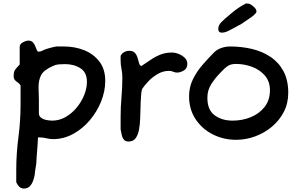

<svg xmlns="http://www.w3.org/2000/svg" viewBox="-20 -809 1742 1111"><path d="M119 282Q103 282 93 273Q83 264 74 246V177Q74 80 86.5 -14Q99 -108 99 -208V-315Q92 -326 82.5 -332Q73 -338 66 -346Q59 -354 59 -370Q59 -389 64.5 -400Q70 -411 94 -436V-538Q94 -554 112.5 -564Q131 -574 144 -574Q161 -574 170 -564.5Q179 -555 184 -542Q189 -529 193 -519.5Q197 -510 204 -510Q214 -510 225.5 -516Q237 -522 247 -525Q255 -528 268 -531.5Q281 -535 293 -537.5Q305 -540 307 -540H351Q413 -540 467 -518.5Q521 -497 555 -453Q589 -409 589 -341Q589 -281 565 -221.5Q541 -162 499 -112.5Q457 -63 402.5 -33.5Q348 -4 287 -4Q268 -4 248.5 -9Q229 -14 209 -14H200Q199 11 196.5 42.5Q194 74 192 100Q190 126 190 137Q190 141 189 144L188 150Q186 164 183.5 178.5Q181 193 180 207Q177 222 170.5 239.5Q164 257 151.5 269.5Q139 282 119 282ZM282 -111Q323 -111 359 -131.5Q395 -152 423 -185.5Q451 -219 467 -258.5Q483 -298 483 -336Q483 -390 445.5 -414Q408 -438 356 -438Q337 -438 320 -436.5Q303 -435 288 -428Q233 -404 218 -374.5Q203 -345 203 -306Q203 -290 204 -271.5Q205 -253 205 -233V-154Q205 -137 218 -127.5Q231 -118 249.5 -114.5Q268 -111 282 -111Z M723 10Q705 10 696 -2Q687 -14 684 -30.5Q681 -47 678 -60V-134Q678 -190 683 -247.5Q688 -305 688 -360Q688 -386 683 -410Q678 -434 678 -459V-486Q686 -501 699.5 -508Q713 -515 728 -515Q750 -515 761 -502.5Q772 -490 776.5 -473Q781 -456 785 -442.5Q789 -429 798 -427Q827 -446 853.5 -464Q880 -482 909.5 -493.5Q939 -505 975 -505Q993 -505 1013.5 -497Q1034 -489 1049 -474.5Q1064 -460 1064 -439Q1064 -413 1043.5 -401Q1023 -389 1005 -389Q993 -389 982 -394Q971 -399 959 -399Q924 -399 893.5 -381.5Q863 -364 840 -340Q817 -316 803 -295Q799 -286 797 -265Q795 -244 794 -217.5Q793 -191 792.5 -166Q792 -141 791 -123Q790 -90 784.5 -59.5Q779 -29 765 -9.5Q751 10 723 10Z M1346 0Q1274 0 1212 -31Q1150 -62 1112 -119Q1074 -176 1074 -252Q1074 -304 1095.5 -348.5Q1117 -393 1150.5 -432Q1184 -471 1218 -505Q1236 -523 1261 -531.5Q1286 -540 1312 -540Q1377 -540 1437 -526Q1497 -512 1544.5 -480.5Q1592 -449 1620 -397.5Q1648 -346 1648 -272Q1648 -211 1622 -161Q1596 -111 1552.5 -75Q1509 -39 1455.5 -19.5Q1402 0 1346 0ZM1326 -111Q1381 -111 1430 -130.5Q1479 -150 1510.5 -189.5Q1542 -229 1542 -287Q1542 -338 1512.5 -372Q1483 -406 1438 -422.5Q1393 -439 1346 -439Q1322 -439 1307 -432Q1292 -425 1280 -413Q1268 -401 1252 -385Q1224 -356 1202 -321.5Q1180 -287 1180 -243Q1180 -173 1222 -142Q1264 -111 1326 -111ZM1264 -620Q1243 -620 1243 -642Q1243 -662 1260 -680Q1277 -698 1320 -733Q1325 -738 1339.5 -749Q1354 -760 1370.5 -770.5Q1387 -781 1397 -785Q1401 -789 1403.5 -789Q1406 -789 1415 -788Q1422 -789 1433.5 -781.5Q1445 -774 1454.5 -763.5Q1464 -753 1464 -743Q1464 -739 1461 -734Q1451 -721 1432.5 -708.5Q1414 -696 1376 -670Q1371 -668 1359 -661Q1347 -654 1335.5 -648Q1324 -642 1320 -640Q1307 -632 1292 -626Q1277 -620 1264 -620Z"/></svg>

Font: Fuzzy Bubbles
Style: Bold
Weight: 700
Designer: Robert E. Leuschke
Foundry: Robert E. Leuschke
Version: Version 1.010; ttfautohint (v1.8.3)